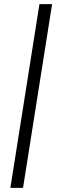

<svg xmlns="http://www.w3.org/2000/svg" viewBox="-20 -725 294 925"><path d="M30 180 170 -705H231L91 180Z"/></svg>

Font: Nunito Sans 12pt Light
Style: Italic
Weight: 300
Italic angle: -9°
Designer: Vernon Adams
Foundry: Vernon Adams
Version: Version 3.101;gftools[0.9.27]